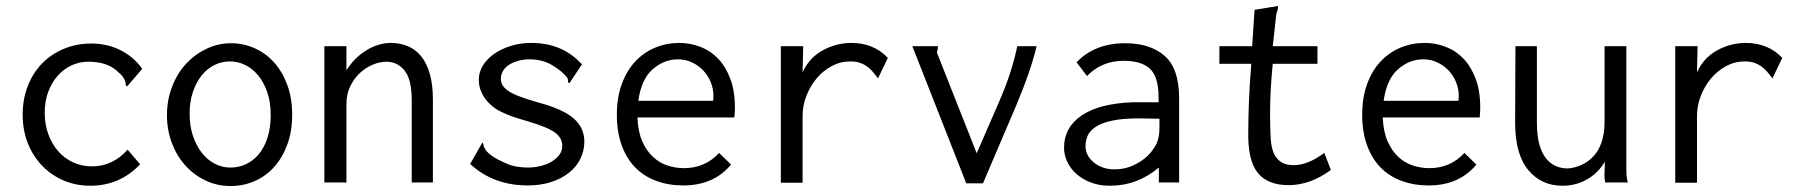

<svg xmlns="http://www.w3.org/2000/svg" viewBox="-20 -612 6040 644"><path d="M457 -381 406 -322Q401 -325 401.5 -328.5Q402 -332 400.5 -338Q399 -344 393 -353Q387 -362 369 -377Q335 -405 276 -405Q247 -405 220.5 -393Q194 -381 174 -358.5Q154 -336 142 -304.5Q130 -273 130 -234Q130 -195 142 -162Q154 -129 175 -105Q196 -81 225 -67.5Q254 -54 289 -54Q358 -54 408 -110L450 -61Q382 11 283 11Q234 11 192.5 -7Q151 -25 120.5 -57Q90 -89 73 -132.5Q56 -176 56 -228Q56 -279 73 -323Q90 -367 120.5 -398.5Q151 -430 193.5 -448Q236 -466 286 -466Q340 -466 384.5 -443.5Q429 -421 457 -381Z M754 -467Q796 -467 833.5 -450.5Q871 -434 899 -403Q927 -372 943.5 -327.5Q960 -283 960 -228Q960 -172 944 -128Q928 -84 900 -52.5Q872 -21 834 -4.5Q796 12 753 12Q709 12 670.5 -6Q632 -24 603 -55.5Q574 -87 557 -131Q540 -175 540 -226Q540 -277 557.5 -322Q575 -367 604.5 -398.5Q634 -430 673 -448.5Q712 -467 754 -467ZM888 -226Q888 -269 876.5 -302.5Q865 -336 846 -359Q827 -382 802.5 -394Q778 -406 751 -406Q724 -406 699.5 -394Q675 -382 656.5 -359Q638 -336 627 -303.5Q616 -271 616 -230Q616 -190 627 -157Q638 -124 656.5 -100Q675 -76 700 -63Q725 -50 753 -50Q781 -50 805.5 -61.5Q830 -73 848.5 -95.5Q867 -118 877.5 -151Q888 -184 888 -226Z M1068 0V-457H1142V-376Q1168 -418 1208.5 -443Q1249 -468 1291 -468Q1321 -468 1347 -457.5Q1373 -447 1392 -424Q1411 -401 1421.5 -365Q1432 -329 1432 -277V0H1361V-275Q1361 -347 1336.5 -376Q1312 -405 1277 -405Q1254 -405 1230 -395Q1206 -385 1186.5 -366.5Q1167 -348 1154.5 -322Q1142 -296 1142 -263V0Z M1932 -396 1890 -333Q1885 -334 1885 -341Q1885 -348 1883 -351Q1865 -374 1832 -393.5Q1799 -413 1757 -413Q1738 -413 1720.5 -408.5Q1703 -404 1689.5 -396Q1676 -388 1668 -375.5Q1660 -363 1660 -347Q1660 -335 1666 -325.5Q1672 -316 1685 -307Q1698 -298 1721.5 -289Q1745 -280 1783 -269Q1869 -246 1904.5 -214.5Q1940 -183 1940 -137Q1940 -107 1927 -80Q1914 -53 1889 -33Q1864 -13 1829 -1.5Q1794 10 1750 10Q1635 10 1557 -62L1598 -134Q1601 -131 1602 -124.5Q1603 -118 1609 -109Q1615 -100 1631 -88.5Q1647 -77 1680 -63Q1695 -56 1714 -53Q1733 -50 1752 -50Q1772 -50 1792.5 -55Q1813 -60 1829.5 -69.5Q1846 -79 1856 -92.5Q1866 -106 1866 -123Q1866 -149 1842 -167Q1818 -185 1754 -204Q1710 -217 1696 -222Q1660 -236 1644 -246.5Q1628 -257 1615 -271.5Q1602 -286 1594 -304.5Q1586 -323 1586 -345Q1586 -369 1599 -391Q1612 -413 1635.5 -430Q1659 -447 1691.5 -457.5Q1724 -468 1762 -468Q1867 -468 1932 -396Z M2259 -468Q2295 -468 2329 -455Q2363 -442 2388.5 -415.5Q2414 -389 2429.5 -348Q2445 -307 2445 -251Q2445 -243 2444.5 -234.5Q2444 -226 2443 -218H2118Q2120 -170 2134.5 -137.5Q2149 -105 2171 -85Q2193 -65 2220 -56.5Q2247 -48 2274 -48Q2345 -48 2392 -99L2432 -60Q2374 10 2272 10Q2222 10 2180.5 -5.5Q2139 -21 2110 -51Q2081 -81 2065 -125.5Q2049 -170 2049 -227Q2049 -285 2065.5 -330Q2082 -375 2110.5 -405.5Q2139 -436 2177 -452Q2215 -468 2259 -468ZM2121 -274H2372Q2372 -278 2372.5 -281.5Q2373 -285 2373 -290Q2373 -315 2363.5 -337.5Q2354 -360 2338 -376.5Q2322 -393 2300.5 -403Q2279 -413 2254 -413Q2207 -413 2169 -379.5Q2131 -346 2121 -274Z M2599 -457H2674L2672 -369Q2693 -417 2738.5 -442.5Q2784 -468 2836 -468Q2910 -468 2958 -418L2925 -349Q2914 -364 2905 -374Q2896 -384 2885.5 -391Q2875 -398 2862.5 -402Q2850 -406 2832 -406Q2799 -406 2770 -390.5Q2741 -375 2719.5 -349.5Q2698 -324 2685 -291Q2672 -258 2672 -222V1H2599Z M3050 -432 3040 -457H3126Q3126 -450 3124.5 -444.5Q3123 -439 3123 -435Q3123 -433 3124 -432L3256 -98L3330 -268Q3354 -323 3369 -370Q3384 -417 3392 -457H3457Q3437 -373 3388 -257L3277 3H3221Z M3591 -403Q3652 -467 3754 -467Q3838 -467 3886.5 -424.5Q3935 -382 3935 -283V0H3867V-50Q3794 11 3703 11Q3667 11 3638.5 0Q3610 -11 3590 -29Q3570 -47 3559.5 -70Q3549 -93 3549 -116Q3549 -185 3608.5 -225Q3668 -265 3780 -269H3866V-286Q3866 -354 3837.5 -381Q3809 -408 3749 -408Q3675 -408 3626 -357ZM3869 -214H3852Q3838 -214 3825.5 -214.5Q3813 -215 3801 -215Q3746 -215 3711 -207.5Q3676 -200 3656 -187Q3636 -174 3628.5 -157.5Q3621 -141 3621 -122Q3621 -90 3649 -67Q3677 -44 3718 -44Q3748 -44 3772 -53.5Q3796 -63 3814 -76.5Q3832 -90 3843 -104.5Q3854 -119 3859 -130Q3869 -150 3869 -184Z M4188 -579 4267 -592Q4267 -583 4264.5 -576Q4262 -569 4261 -565L4249 -457H4399V-398H4249Q4240 -309 4240 -231Q4240 -183 4242 -150Q4244 -117 4252.5 -98Q4261 -79 4277 -68.5Q4293 -58 4320 -58Q4366 -58 4422 -99L4444 -42Q4375 9 4302 9Q4230 9 4197 -34.5Q4164 -78 4167 -176Q4167 -212 4169 -268Q4171 -324 4177 -398H4070V-457H4180Z M4759 -468Q4795 -468 4829 -455Q4863 -442 4888.5 -415.5Q4914 -389 4929.5 -348Q4945 -307 4945 -251Q4945 -243 4944.5 -234.5Q4944 -226 4943 -218H4618Q4620 -170 4634.5 -137.5Q4649 -105 4671 -85Q4693 -65 4720 -56.5Q4747 -48 4774 -48Q4845 -48 4892 -99L4932 -60Q4874 10 4772 10Q4722 10 4680.5 -5.5Q4639 -21 4610 -51Q4581 -81 4565 -125.5Q4549 -170 4549 -227Q4549 -285 4565.5 -330Q4582 -375 4610.5 -405.5Q4639 -436 4677 -452Q4715 -468 4759 -468ZM4621 -274H4872Q4872 -278 4872.5 -281.5Q4873 -285 4873 -290Q4873 -315 4863.5 -337.5Q4854 -360 4838 -376.5Q4822 -393 4800.5 -403Q4779 -413 4754 -413Q4707 -413 4669 -379.5Q4631 -346 4621 -274Z M5063 -457H5135V-202Q5135 -158 5143 -128.5Q5151 -99 5165.5 -81Q5180 -63 5198.5 -55Q5217 -47 5239 -47Q5263 -49 5285 -59Q5307 -69 5324.5 -87.5Q5342 -106 5352 -135Q5362 -164 5362 -205V-457H5435V-41Q5435 -18 5440 0H5364Q5363 -7 5362 -15.5Q5361 -24 5362 -35L5363 -70Q5341 -32 5303.5 -10.5Q5266 11 5221 11Q5186 11 5158 -1.5Q5130 -14 5107.5 -40Q5085 -66 5073.5 -106Q5062 -146 5062 -202Z M5599 -457H5674L5672 -369Q5693 -417 5738.5 -442.5Q5784 -468 5836 -468Q5910 -468 5958 -418L5925 -349Q5914 -364 5905 -374Q5896 -384 5885.5 -391Q5875 -398 5862.5 -402Q5850 -406 5832 -406Q5799 -406 5770 -390.5Q5741 -375 5719.5 -349.5Q5698 -324 5685 -291Q5672 -258 5672 -222V1H5599Z"/></svg>

Font: InconsolataGo
Style: Regular
Weight: 400
Designer: Raph Levien, Kirill Tkachev
Foundry: Cyreal
Version: Version 1.013